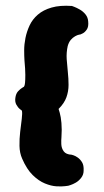

<svg xmlns="http://www.w3.org/2000/svg" viewBox="-20 -661 364 675"><path d="M220 -8Q220 -8 208.5 -6.5Q197 -5 178.5 -6Q160 -7 138 -16Q116 -25 95 -45.5Q74 -66 58 -103Q49 -123 48.5 -148Q48 -173 51 -198Q54 -223 56.5 -243Q59 -263 57 -272Q57 -272 50 -277.5Q43 -283 37.5 -293Q32 -303 34 -317Q36 -332 43.5 -340Q51 -348 57.5 -352Q64 -356 64 -356Q64 -356 65.5 -358.5Q67 -361 68 -370Q69 -379 69 -398Q69 -417 66 -449Q65 -464 65 -484.5Q65 -505 69.5 -527.5Q74 -550 84 -571.5Q94 -593 113 -609.5Q132 -626 161.5 -634.5Q191 -643 233 -640Q233 -640 241 -637Q249 -634 260.5 -627.5Q272 -621 280.5 -610.5Q289 -600 290 -586Q292 -567 285 -557Q278 -547 270.5 -543.5Q263 -540 263 -540Q263 -540 257.5 -539Q252 -538 244 -533.5Q236 -529 229 -521Q222 -513 218 -499Q213 -476 214.5 -453Q216 -430 218.5 -407.5Q221 -385 221 -362.5Q221 -340 213.5 -319Q206 -298 186 -278Q186 -278 190 -264.5Q194 -251 196 -228.5Q198 -206 196 -178Q195 -169 195.5 -154.5Q196 -140 204 -129Q212 -118 232 -117Q232 -117 238.5 -115Q245 -113 253.5 -107Q262 -101 268.5 -90.5Q275 -80 274 -61Q274 -47 265.5 -36Q257 -25 246.5 -19Q236 -13 228 -10.5Q220 -8 220 -8Z"/></svg>

Font: Sour Gummy Black ExtraBold
Style: Regular
Weight: 800
Version: Version 1.000